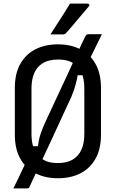

<svg xmlns="http://www.w3.org/2000/svg" viewBox="-20 -965 640 1061"><path d="M543 -776Q521 -732 500 -688Q479 -644 458 -603L463 -549H394L411 -561Q407 -531 398 -498Q389 -465 374 -429Q346 -370 319 -310.5Q292 -251 264 -191Q236 -131 208 -71Q204 -63 200.5 -54.5Q197 -46 193 -37Q183 -17 175 -1Q167 15 160 30.5Q153 46 145 64Q141 73 138 74.5Q135 76 128 76Q123 76 112.5 76Q102 76 90 76Q78 76 68 76Q58 76 54 76Q66 52 78.5 26Q91 0 102 -24Q113 -48 122 -65L151 -157H193L187 -141Q190 -163 194 -185Q198 -207 206 -230Q214 -253 224 -276Q253 -340 284.5 -406.5Q316 -473 345 -536Q374 -599 397 -649Q401 -655 403.5 -661.5Q406 -668 409 -673Q420 -699 430 -720Q440 -741 448 -757Q454 -770 458 -773Q462 -776 472 -776Q484 -776 495.5 -776Q507 -776 518.5 -776Q530 -776 543 -776ZM300 -720Q370 -720 423.5 -693Q477 -666 507.5 -612.5Q538 -559 538 -479V-221Q538 -141 507.5 -87.5Q477 -34 424 -7Q371 20 301 20Q230 20 176.5 -7Q123 -34 92.5 -87.5Q62 -141 62 -221V-479Q62 -559 92.5 -612.5Q123 -666 176.5 -693Q230 -720 300 -720ZM154 -224Q154 -186 163.5 -154Q173 -122 194 -101Q212 -84 237 -74Q262 -64 300 -64Q350 -64 382.5 -83.5Q415 -103 430.5 -139Q446 -175 446 -224V-476Q446 -502 442 -525Q438 -548 429 -567Q420 -586 406 -599Q388 -617 363 -626.5Q338 -636 300 -636Q250 -636 217.5 -616.5Q185 -597 169.5 -561.5Q154 -526 154 -476ZM367 -945Q392 -945 405.5 -945Q419 -945 432 -945Q445 -945 464 -945Q470 -945 473 -940Q476 -935 471 -930Q453 -908 439 -892Q425 -876 412.5 -861Q400 -846 384.5 -827.5Q369 -809 345 -782Q343 -780 339 -777.5Q335 -775 329 -775Q312 -775 300.5 -775Q289 -775 279.5 -775Q270 -775 259 -775Q278 -805 295.5 -832Q313 -859 330.5 -886.5Q348 -914 367 -945Z"/></svg>

Font: RecMonoLinear Nerd Font Mono
Style: Regular
Weight: 400
Monospace: yes
Version: Version 1.085; ttfautohint (v1.8.4.7-5d5b);Nerd Fonts 3.2.1